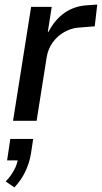

<svg xmlns="http://www.w3.org/2000/svg" viewBox="-20 -528 445 839"><path d="M37 0 116 -498H206L189 -389H192Q220 -443 263 -472.5Q306 -502 361 -505L405 -508L394 -413L319 -407Q290 -404 261 -388Q232 -372 211 -343.5Q190 -315 184 -278L140 0ZM43 291 5 265Q27 242 41.5 215.5Q56 189 59 162L71 173H11L25 79H125L115 145Q108 186 90 223Q72 260 43 291Z"/></svg>

Font: Nunito Sans 7pt Condensed SemiBold
Style: Italic
Weight: 600
Width: 3
Italic angle: -9°
Designer: Vernon Adams
Foundry: Vernon Adams
Version: Version 3.101;gftools[0.9.27]